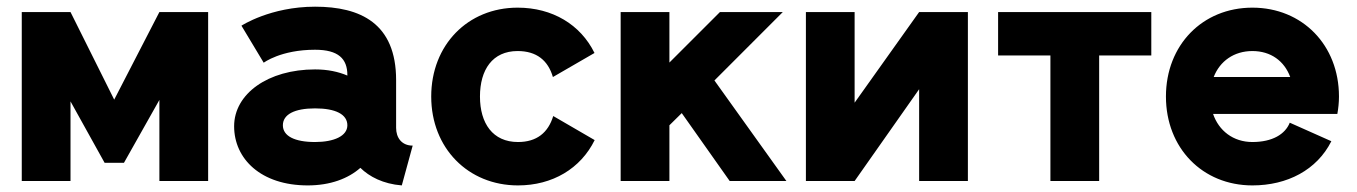

<svg xmlns="http://www.w3.org/2000/svg" viewBox="-20 -544 4077 577"><path d="M323.2 -244.6 191.9 -507.8H45.4V0H191.9V-239.3L294.4 -54.7H352.5L459 -243.7V0H605.5V-507.8H459Z M904.8 13.2C972.7 13.2 1026.4 -7.3 1063 -39.6C1089.8 -13.2 1131.3 8.8 1187.5 13.2L1220.2 -106.4C1187 -106.4 1170.4 -130.4 1170.4 -159.7V-303.2C1170.4 -474.1 1063 -523.9 926.8 -523.9C792.5 -523.9 705.6 -466.8 705.6 -466.8L772.5 -355.5C772.5 -355.5 823.7 -394.5 926.8 -394.5C997.1 -394.5 1023.9 -367.2 1023.9 -318.4V-316.9C996.6 -328.6 964.4 -335.4 926.8 -335.4C785.6 -335.4 683.6 -262.2 683.6 -164.6C683.6 -66.9 763.7 13.2 904.8 13.2ZM1023.9 -167.5C1023.9 -135.3 983.9 -117.2 926.8 -117.2C865.2 -117.2 830.1 -135.3 830.1 -167.5C830.1 -200.2 865.2 -218.3 926.8 -218.3C988.8 -218.3 1023.9 -200.2 1023.9 -167.5Z M1422.4 -253.9C1422.4 -334.5 1460 -390.6 1535.6 -390.6C1592.8 -390.6 1627 -362.3 1641.6 -312.5L1766.6 -384.8C1724.6 -470.2 1640.1 -521 1535.6 -521C1385.7 -521 1275.9 -408.7 1275.9 -253.9C1275.9 -99.1 1386.7 13.2 1536.6 13.2C1640.6 13.2 1725.1 -37.6 1767.1 -123L1642.6 -195.3C1627.4 -145.5 1593.3 -117.2 1536.6 -117.2C1460.9 -117.2 1422.4 -173.3 1422.4 -253.9Z M1991.7 -167.5 2028.8 -204.1 2172.9 0H2343.3L2127 -302.2L2332.5 -507.8H2143.6L1991.7 -356V-507.8H1845.2V0H1991.7Z M2742.2 -507.8 2548.3 -235.4V-507.8H2401.9V0H2548.3L2742.2 -275.9V0H2888.7V-507.8Z M3283.2 0V-377.4H3439.9V-507.8H2979.5V-377.4H3136.7V0Z M3856 -175.3C3842.3 -140.6 3803.7 -117.2 3743.7 -117.2C3686 -117.2 3642.6 -151.4 3625.5 -201.7H3999C4002 -218.3 4003.9 -236.3 4003.9 -253.9C4003.9 -408.7 3893.6 -521 3743.7 -521C3593.8 -521 3483.9 -408.7 3483.9 -253.9C3483.9 -99.1 3593.8 13.2 3743.7 13.2C3848.6 13.2 3937.5 -33.2 3981 -119.6ZM3743.7 -390.6C3799.3 -390.6 3839.8 -360.4 3857.4 -312.5H3627.4C3646 -360.4 3688.5 -390.6 3743.7 -390.6Z"/></svg>

Font: Giphurs ExtraBold
Style: Regular
Weight: 800
Version: Version 1.000